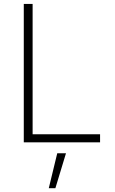

<svg xmlns="http://www.w3.org/2000/svg" viewBox="-20 -748 603 1009"><path d="M105 0V-727.5H151.4V-42.5H505.9V0ZM236.3 241.2 280.8 57.6H326.7L271 241.2Z"/></svg>

Font: Inter ExtraLight
Style: Regular
Weight: 250
Designer: Rasmus Andersson
Foundry: rsms
Version: Version 4.001;git-66647c0bb